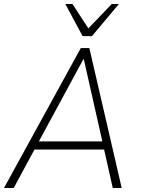

<svg xmlns="http://www.w3.org/2000/svg" viewBox="-21 -947 711 967"><path d="M-1 0 386 -705H429L592 0H547L501 -204L525 -194H130L158 -204L48 0ZM399 -649 171 -228 153 -235H516L496 -228L401 -649ZM395 -765 308 -927H344L424 -804L542 -927H578L442 -765Z"/></svg>

Font: Nunito Sans 10pt SemiCondensed ExtraLight
Style: Italic
Weight: 250
Width: 4
Italic angle: -9°
Designer: Vernon Adams
Foundry: Vernon Adams
Version: Version 3.101;gftools[0.9.27]